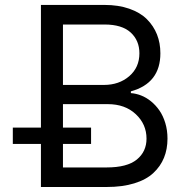

<svg xmlns="http://www.w3.org/2000/svg" viewBox="-20 -747 746 767"><path d="M502.8 -375Q523.1 -373.6 543.7 -365.6Q564.3 -357.6 583.3 -342.2Q602.3 -326.7 616.8 -305.8Q631.4 -284.8 640.3 -255.7Q649.1 -226.6 649.1 -193.2Q649.1 -151.3 635.1 -116.8Q621.1 -82.4 592.5 -55.8Q563.9 -29.1 516.5 -14.6Q469.1 0 406.2 0H143.5V-171.9H31.2V-237.2H143.5V-727.3H397.7Q453.1 -727.3 496.4 -712.2Q539.8 -697.1 566.6 -670.5Q593.4 -643.8 607.1 -609.4Q620.7 -574.9 620.7 -534.1Q620.7 -414.4 502.8 -382.1ZM231.5 -649.1V-407.7H394.9Q455.6 -407.7 496.3 -442.6Q536.9 -477.6 536.9 -534.1Q536.9 -585.2 502 -617.2Q467 -649.1 397.7 -649.1ZM406.2 -78.1Q487.9 -78.1 526.6 -109.7Q565.3 -141.3 565.3 -193.2Q565.3 -250.7 522.5 -290.8Q479.8 -331 410.5 -331H231.5V-237.2H343.8V-171.9H231.5V-78.1Z"/></svg>

Font: TID UI
Style: Regular
Weight: 400
Designer: The TID Project Authors
Foundry: Bakken & Bæck
Version: Version 1.001;hotconv 1.0.109;makeotfexe 2.5.65596